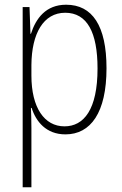

<svg xmlns="http://www.w3.org/2000/svg" viewBox="-20 -559 518 813"><path d="M260 -539C174 -539 132 -481 111 -416H109L105 -529H76V234H113V-16C113 -48 112 -79 111 -102H114C132 -45 175 10 257 10C364 10 431 -82 431 -270C431 -450 371 -539 260 -539ZM256 -505C349 -505 393 -422 393 -269C393 -95 335 -24 253 -24C168 -24 113 -103 113 -239V-284C114 -417 164 -505 256 -505Z"/></svg>

Font: Noto Sans Condensed ExtraLight
Style: Regular
Weight: 200
Width: 3
Designer: Monotype Design Team
Foundry: Monotype Imaging Inc.
Version: Version 2.013